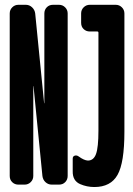

<svg xmlns="http://www.w3.org/2000/svg" viewBox="-20 -750 540 780"><path d="M450.2 -730.5Q464.8 -730.5 475.1 -720.2Q485.4 -710 485.4 -695.3V-214.8Q485.4 -88.9 457.5 -39.6Q429.7 9.8 363.3 9.8Q333 9.8 305.7 -2Q274.4 -15.6 275.4 -54.7V-105.5Q275.4 -115.2 283.7 -117.7Q292 -120.1 299.8 -114.3Q321.3 -98.6 336.9 -97.7Q360.4 -97.7 370.1 -124.5Q379.9 -151.4 379.9 -219.7V-617.2Q379.9 -622.1 375 -622.1H344.7Q330.1 -622.1 319.8 -631.8Q309.6 -641.6 309.6 -657.2V-695.3Q309.6 -710 319.8 -720.2Q330.1 -730.5 344.7 -730.5ZM219.7 -730.5Q234.4 -730.5 244.6 -720.2Q254.9 -710 254.9 -695.3V-35.2Q254.9 -20.5 245.1 -10.3Q235.4 0 219.7 0H190.4Q175.8 0 165 -9.8Q154.3 -19.5 152.3 -35.2L116.2 -399.4V-400.4L115.2 -399.4V-35.2Q115.2 -20.5 105 -10.3Q94.7 0 80.1 0H54.7Q40 0 29.8 -9.8Q19.5 -19.5 19.5 -35.2V-695.3Q19.5 -710 29.8 -720.2Q40 -730.5 54.7 -730.5H85Q99.6 -730.5 110.4 -720.2Q121.1 -710 123 -695.3L159.2 -331.1V-330.1L160.2 -331.1V-695.3Q160.2 -710 169.9 -720.2Q179.7 -730.5 195.3 -730.5Z"/></svg>

Font: Rounded-L Mgen+ 1mn bold
Style: Bold
Weight: 700
Designer: [Source Han Sans]
Ryoko NISHIZUKA  (kana & ideographs); Paul D. Hunt (Latin, Greek & Cyrillic); Wenlong ZHANG  (bopomofo
Version: Version 1.059.20150602